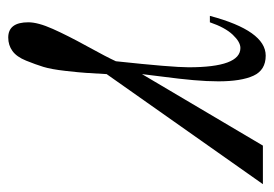

<svg xmlns="http://www.w3.org/2000/svg" viewBox="-122 -354 681 478"><g transform="rotate(90 219.0 -114.5)"><path d="M438 -428 164 -39Q162 -5 161 11.5Q160 28 156 63.5Q152 99 146 118.5Q140 138 130.5 161.5Q121 185 106.5 195.5Q92 206 73 206Q35 206 35 156Q35 132 51.5 95Q68 58 95 9Q122 -40 132 -62Q147 -202 147 -243Q147 -372 99 -372Q84 -372 66 -353Q48 -334 35 -296H19Q56 -435 118 -435Q154 -435 168 -404.5Q182 -374 182 -317Q182 -289 179 -255Q176 -221 170.5 -179.5Q165 -138 164 -127L342 -428Z"/></g></svg>

Font: STIX
Style: Italic
Weight: 400
Italic angle: -16.33°
Designer: MicroPress Inc., with final additions and corrections provided by Coen Hoffman, Elsevier (retired)
Version: Version 1.1.1